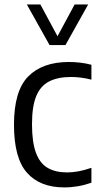

<svg xmlns="http://www.w3.org/2000/svg" viewBox="-20 -828 444 858"><path d="M267 9.5Q159 9.5 100.8 -55.8Q42.5 -121 42.5 -271Q42.5 -422 106.2 -486.5Q170 -551 288 -551Q313 -551 338.8 -548Q364.5 -545 388.5 -538.5V-472Q364 -478.5 340.8 -481.2Q317.5 -484 298 -484Q238.5 -484 199.8 -464.2Q161 -444.5 142 -398.5Q123 -352.5 123 -273Q123 -192 140.8 -144.8Q158.5 -97.5 193.5 -77.5Q228.5 -57.5 279.5 -57.5Q303 -57.5 329.5 -62.2Q356 -67 388.5 -78V-11.5Q329 9.5 267 9.5ZM201.5 -626.5 100 -808H160.5L237 -666L313.5 -808H374L272.5 -626.5Z"/></svg>

Font: Encode Sans SmCnd
Style: Regular
Weight: 400
Width: 4
Designer: Multiple Designers
Foundry: Impallari Type
Version: Version 3.002; ttfautohint (v1.8.3) -l 8 -r 50 -G 200 -x 14 